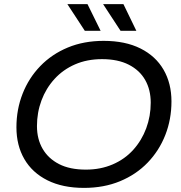

<svg xmlns="http://www.w3.org/2000/svg" viewBox="-20 -907 880 935"><path d="M389 8Q285 8 211 -29Q137 -66 98.5 -132.5Q60 -199 60 -287Q60 -374 90 -450.5Q120 -527 176 -585Q232 -643 310 -675.5Q388 -708 485 -708Q590 -708 664 -671Q738 -634 776.5 -567.5Q815 -501 815 -413Q815 -326 785 -249.5Q755 -173 699 -115Q643 -57 564.5 -24.5Q486 8 389 8ZM398 -81Q470 -81 529 -106.5Q588 -132 629 -177.5Q670 -223 692 -282Q714 -341 714 -407Q714 -470 687 -517.5Q660 -565 607 -592Q554 -619 477 -619Q404 -619 345.5 -593.5Q287 -568 245.5 -522.5Q204 -477 182 -418Q160 -359 160 -293Q160 -230 187.5 -182.5Q215 -135 267.5 -108Q320 -81 398 -81ZM567 -757 482 -887H581L644 -757ZM393 -757 308 -887H406L470 -757Z"/></svg>

Font: Montserrat Thin Medium
Style: Italic
Weight: 500
Italic angle: -11.3°
Version: Version 9.000